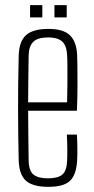

<svg xmlns="http://www.w3.org/2000/svg" viewBox="-20 -718 365 744"><path d="M167.5 6Q106.5 6 80.2 -18Q54 -42 52.5 -97Q51.5 -141 50.8 -190.2Q50 -239.5 50 -291.8Q50 -344 50.5 -397.2Q51 -450.5 52.5 -502Q54 -558 81 -582Q108 -606 167.5 -606Q226.5 -606 251.8 -580.5Q277 -555 279 -503Q279.5 -491.5 280 -457Q280.5 -422.5 280.2 -377.2Q280 -332 278 -289H89Q89 -241.5 89.8 -192.2Q90.5 -143 91 -94.5Q92 -56 109.8 -41.5Q127.5 -27 165.5 -27Q204.5 -27 221.5 -41.5Q238.5 -56 240 -94.5Q241 -110 240.8 -139.5Q240.5 -169 239 -196.5H278Q279.5 -173 279.8 -143.2Q280 -113.5 279 -97Q276 -42 252 -18Q228 6 167.5 6ZM89 -321.5H240Q241 -357.5 241.2 -394.8Q241.5 -432 241.2 -461.8Q241 -491.5 240 -504.5Q238 -543 220 -558Q202 -573 167.5 -573Q126 -573 109 -556Q92 -539 91 -504.5Q90.5 -461 89.8 -415Q89 -369 89 -321.5ZM191 -650.5V-698H238.5V-650.5ZM96.5 -650.5V-698H144V-650.5Z"/></svg>

Font: Big Shoulders Thin
Style: Regular
Weight: 100
Version: Version 2.002